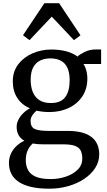

<svg xmlns="http://www.w3.org/2000/svg" viewBox="-20 -869 646 1159"><path d="M277.2 270Q213.2 270 167.1 259.1Q120.9 248.1 91.5 227.9Q62 207.7 48 179.3Q34 150.8 34 115.7Q34 83.3 46.8 56.9Q59.5 30.4 80.9 11Q102.2 -8.4 127.4 -19.4Q104.3 -32.1 92.4 -53.1Q80.5 -74 80.5 -103.1Q80.5 -125.4 91.4 -146.7Q102.3 -168.1 120.4 -185.9Q138.5 -203.8 160.5 -214.8Q110.5 -236.9 83.8 -278.5Q57.2 -320 57.2 -377.9Q57.2 -438.3 90.5 -481.4Q123.8 -524.4 176.9 -547.2Q230.1 -570 289.1 -570Q338.6 -570 379 -559.5Q419.4 -549 447.9 -527.6Q458.8 -539 489.8 -554.8Q520.8 -570.6 559.7 -570.6H590.4V-482.7H483.8Q491.2 -471.5 496.4 -457.7Q501.6 -443.8 504.4 -428Q507.3 -412.2 507.3 -395.1Q507.4 -333.7 477.6 -288.2Q447.8 -242.6 395.8 -217.6Q343.8 -192.6 277.2 -192.6Q256.5 -192.6 237.3 -194.8Q218.1 -196.9 200.6 -201.1Q185.2 -188.4 174.9 -172.3Q164.6 -156.3 164.6 -138.8Q164.6 -102.3 189.7 -90.5Q214.8 -78.8 274.9 -78.8H388.6Q454.2 -78.8 496.4 -61.9Q538.6 -45.1 558.8 -13.5Q579.1 18.2 579.1 62.5Q579.1 106.6 555.2 144.2Q531.4 181.9 489.5 210.1Q447.6 238.4 393.1 254.2Q338.5 270 277.2 270ZM286.1 211.9Q333.4 211.9 377 197.4Q420.6 183 448.7 155.4Q476.7 127.9 476.7 88.3Q476.7 60.4 467.7 41.2Q458.7 21.9 433.6 12Q408.5 2.2 360 2.2H240Q223 2.2 207.2 1.1Q191.3 -0.1 177.5 -2.8Q157.7 14.9 146.6 40Q135.6 65 135.6 97.7Q135.6 133.1 149.9 158.7Q164.1 184.3 196.9 198.1Q229.7 211.9 286.1 211.9ZM287.2 -247Q346.7 -247 373.6 -282.4Q400.5 -317.9 400.5 -384.4Q400.5 -429.9 387.2 -459.1Q373.9 -488.2 347.8 -502.4Q321.7 -516.5 283.5 -516.5Q249.3 -516.5 222.6 -503.7Q195.8 -490.8 180.4 -462.4Q165.1 -434 165.1 -387Q165.1 -346.3 177.6 -314.6Q190 -282.9 217 -264.9Q243.9 -247 287.2 -247ZM158 -626.5 118.9 -656.4 247.9 -849.5H336.9L465.8 -656.1L426.5 -626.5L292.4 -768.6Z"/></svg>

Font: Merriweather Light
Style: Regular
Weight: 300
Version: Version 2.100